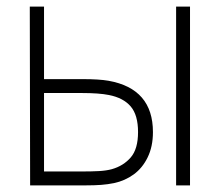

<svg xmlns="http://www.w3.org/2000/svg" viewBox="-20 -560 664 580"><path d="M71 0 70 -540H113V-321H229Q279.5 -321 308 -316Q442 -292 442 -161Q442 -117.5 426.2 -85Q410.5 -52.5 384 -33.2Q357.5 -14 325 -7Q305.5 -3 285.5 -1.5Q265.5 0 239 0ZM227 -42Q257 -42 279.2 -43.2Q301.5 -44.5 318 -49Q353 -59 375 -84.5Q397 -110 397 -161Q397 -212.5 374.8 -238.5Q352.5 -264.5 309 -273Q279 -279 227 -279H113V-42ZM512 0V-540H554V0Z"/></svg>

Font: Hauora
Style: Regular
Weight: 400
Designer: Wayne Shih
Foundry: WCYS
Version: Version 1.001